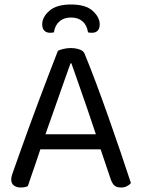

<svg xmlns="http://www.w3.org/2000/svg" viewBox="-20 -827 632 855"><path d="M296 -749Q265 -749 245 -732Q225 -715 220 -683Q216 -682 212 -681.5Q208 -681 203 -681Q187 -681 177.5 -690.5Q168 -700 168 -719Q168 -751 200 -779Q232 -807 296 -807Q362 -807 393 -778.5Q424 -750 424 -719Q424 -700 415 -690.5Q406 -681 389 -681Q384 -681 379.5 -681.5Q375 -682 372 -683Q367 -715 347.5 -732Q328 -749 296 -749ZM298 -545H294Q279 -503 258.5 -445Q238 -387 216.5 -325.5Q195 -264 176 -211L171 -196Q165 -178 156 -151Q147 -124 137 -94.5Q127 -65 118 -39.5Q109 -14 104 2Q97 5 89.5 6.5Q82 8 71 8Q55 8 42.5 -0.5Q30 -9 30 -28Q30 -37 33 -46.5Q36 -56 40 -67Q52 -101 69.5 -150Q87 -199 108 -257Q129 -315 152 -376Q175 -437 197 -495Q219 -553 238 -601Q246 -605 262 -609Q278 -613 295 -613Q315 -613 333.5 -607Q352 -601 357 -587Q381 -529 408.5 -455.5Q436 -382 464 -302.5Q492 -223 517.5 -148Q543 -73 563 -12Q556 -3 544.5 2.5Q533 8 519 8Q500 8 490 -0.5Q480 -9 473 -29L418 -192L410 -220Q390 -281 368.5 -343Q347 -405 328.5 -458Q310 -511 298 -545ZM132 -162 158 -229H437L453 -162Z"/></svg>

Font: Baloo Tamma 2
Style: Regular
Weight: 400
Designer: Divya Kowshik, Shuchita Grover and Ek Type
Foundry: Ek Type
Version: Version 1.700